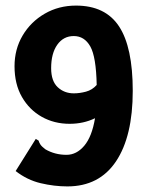

<svg xmlns="http://www.w3.org/2000/svg" viewBox="-20 -655 540 687"><path d="M221 12Q174 12 125.5 0.5Q77 -11 36 -43L103 -150L108 -158L118 -152Q120 -145 124.5 -138Q129 -131 142 -121Q176 -101 218 -101Q254 -101 281.5 -133.5Q309 -166 320 -232Q279 -212 229 -212Q174 -212 129.5 -237Q85 -262 58.5 -308Q32 -354 32 -418Q32 -479 61 -528Q90 -577 140 -606Q190 -635 252 -635Q357 -635 406 -560.5Q455 -486 455 -330Q455 -167 395 -77.5Q335 12 221 12ZM163 -411Q163 -365 186.5 -343Q210 -321 244 -321Q265 -321 287.5 -327Q310 -333 326 -351Q324 -452 303 -489Q282 -526 244 -526Q207 -526 185 -495Q163 -464 163 -411Z"/></svg>

Font: Inconsolata Black
Style: Regular
Weight: 900
Monospace: yes
Designer: Raph Levien, Cyreal, Brenton Simpson
Foundry: Raph Levien, Cyreal, Google
Version: Version 3.001; ttfautohint (v1.8.2.53-6de2)